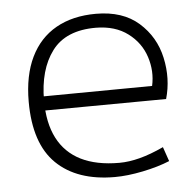

<svg xmlns="http://www.w3.org/2000/svg" viewBox="-43 -533 590 586"><g transform="rotate(-5 252.5 -239.5)"><path d="M286.1 11.2Q170.9 11.2 107.4 -50.5Q43.9 -112.3 43.9 -240.7Q43.9 -320.8 71 -376.7Q98.1 -432.6 149.2 -461.4Q200.2 -490.2 271.5 -490.2Q353.5 -490.2 402.6 -446.8Q451.7 -403.3 465.8 -338.4Q480 -273.4 462.4 -212.4L68.4 -209.5L72.8 -252.9L423.3 -255.9Q433.1 -300.3 418.7 -344.7Q404.3 -389.2 365.7 -418.2Q327.1 -447.3 268.1 -447.8Q175.8 -448.2 133.3 -391.6Q90.8 -335 90.8 -240.2Q90.8 -171.4 114.7 -124.8Q138.7 -78.1 186 -54.4Q233.4 -30.8 303.2 -30.8Q333 -30.8 366.5 -39.6Q399.9 -48.3 439.9 -66.9L455.1 -22.9Q419.9 -8.3 372.3 1.5Q324.7 11.2 286.1 11.2Z"/></g></svg>

Font: DavidDev Light
Style: Regular
Weight: 300
Designer: David.dev
Foundry: David.dev
Version: Version 1.001;FEAKit 1.0